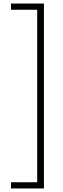

<svg xmlns="http://www.w3.org/2000/svg" viewBox="-20 -886 353 1084"><path d="M42 178H228V-866H42V-831H190V143H42Z"/></svg>

Font: Noto Sans Malayalam UI Condensed ExtraLight
Style: Regular
Weight: 200
Width: 3
Designer: Jelle Bosma - Monotype Design Team
Foundry: Monotype Imaging Inc.
Version: Version 2.104